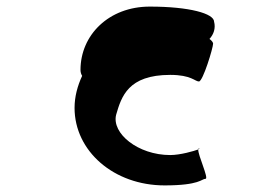

<svg xmlns="http://www.w3.org/2000/svg" viewBox="-20 -862 814 582"><path d="M206 -535C206 -404 325 -300 479 -300C586 -300 591 -320 603 -320C614 -320 579 -394 581 -409C568 -404 526 -392 496 -392C398 -392 318 -458 332 -514C348 -569 368 -635 496 -635C560 -635 571 -615 583 -615C595 -615 626 -717 626 -730C626 -733 622 -739 615 -744C628 -758 634 -777 629 -796C629 -821 554 -842 434 -842C310 -842 224 -756 224 -650C224 -643 226 -637 229 -632C215 -602 206 -569 206 -535ZM581 -409C585 -411 586 -412 583 -412C582 -412 581 -411 581 -409Z"/></svg>

Font: Ampere
Style: Ext
Weight: 400
Version: Version 1